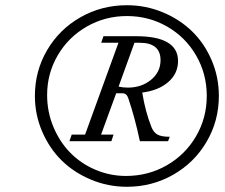

<svg xmlns="http://www.w3.org/2000/svg" viewBox="-20 -737 870 744"><path d="M471.7 -13.2Q398.9 -13.2 332.8 -40.8Q266.6 -68.4 219 -115.2Q171.4 -162.1 143.3 -227.5Q115.2 -293 115.2 -365.2Q115.2 -461.9 162.6 -542.7Q210 -623.5 292 -670.2Q374 -716.8 471.7 -716.8Q544.9 -716.8 611.1 -689.2Q677.2 -661.6 724.9 -615Q772.5 -568.4 800.3 -503.2Q828.1 -438 828.1 -365.2Q828.1 -269 780.8 -188Q733.4 -106.9 651.4 -60.1Q569.3 -13.2 471.7 -13.2ZM468.3 -55.2Q554.2 -55.2 626.2 -96.4Q698.2 -137.7 739.7 -209Q781.2 -280.3 781.2 -365.2Q781.2 -451.2 739.7 -522.5Q698.2 -593.8 627.2 -634.3Q556.2 -674.8 471.7 -674.8Q387.2 -674.8 316.2 -634Q245.1 -593.3 203.9 -522.9Q162.6 -452.6 162.6 -368.7Q162.6 -304.2 186.5 -246.3Q210.4 -188.5 251 -146.5Q291.5 -104.5 348.4 -79.8Q405.3 -55.2 468.3 -55.2ZM249 -189.9 257.8 -215.3H309.6L439 -571.3H372.1L380.9 -596.7H507.3Q669.9 -596.7 669.9 -500.5Q669.9 -452.1 632.1 -419.2Q594.2 -386.2 531.2 -378.4Q543 -304.7 566.9 -244.6Q575.2 -223.6 590.6 -215.3Q606 -207 637.7 -207L631.3 -189.9H522Q502.9 -280.3 477.1 -356.4Q470.7 -375.5 455.1 -375.5H430.2L371.6 -215.3H419.9L411.6 -189.9ZM521 -571.3H501L439.5 -401.4Q456.5 -397.5 475.6 -397.5Q528.3 -397.5 565.2 -427.7Q602.1 -458 602.1 -503.9Q602.1 -571.3 521 -571.3Z"/></svg>

Font: Elstob 18pt Medium
Style: Italic
Weight: 500
Italic angle: -20°
Designer: Peter S. Baker
Version: Version 1.015